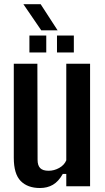

<svg xmlns="http://www.w3.org/2000/svg" viewBox="-20 -912 512 940"><path d="M175.5 8.5Q115 8.5 81.2 -26Q47.5 -60.5 47.5 -139.5V-600H163L164 -129.5Q164 -102 176.8 -89Q189.5 -76 218 -76Q245 -76 269.8 -89.8Q294.5 -103.5 304.5 -127V-600H421V0H304.5V-60.5H287.5Q266.5 -23.5 239.2 -7.5Q212 8.5 175.5 8.5ZM259 -655V-738H341.5V-655ZM124 -655V-738H206.5V-655ZM182 -763.5 94.5 -891.5H179L262 -763.5Z"/></svg>

Font: Big Shoulders Text Thin
Style: Bold
Weight: 700
Version: Version 2.002